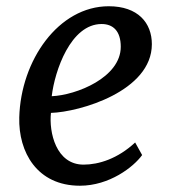

<svg xmlns="http://www.w3.org/2000/svg" viewBox="-20 -588 553 618"><path d="M42 -210C39.1 -98.6 99.1 9.8 237.3 9.8C332 9.8 409.7 -50.3 437.5 -88.9L415 -129.4C358.9 -77.1 297.9 -58.1 249 -58.1C160.2 -58.1 137.2 -162.6 144 -224.6C236.8 -227.5 468.8 -294.4 468.8 -445.8C468.8 -514.6 423.8 -567.9 330.1 -567.9C168.5 -567.9 46.9 -394 42 -210ZM146.5 -278.3C156.2 -360.4 207.5 -510.7 307.1 -510.7C343.3 -510.7 368.7 -488.8 368.7 -437.5C368.7 -338.4 225.6 -281.7 146.5 -278.3Z"/></svg>

Font: Merriweather
Style: Italic
Weight: 400
Italic angle: -7.5°
Designer: Eben Sorkin
Foundry: Eben Sorkin
Version: Version 1.001